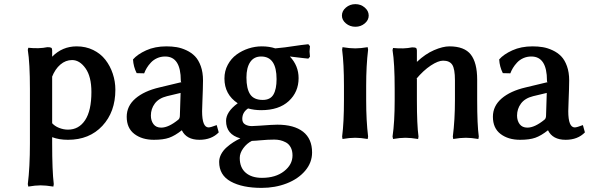

<svg xmlns="http://www.w3.org/2000/svg" viewBox="-20 -663 2835 924"><path d="M231 -293.9V-69.8L228 -73.2Q242.2 -56.2 264.2 -47.6Q286.1 -39.1 307.1 -39.1Q359.4 -39.1 389.6 -84.7Q419.9 -130.4 419.9 -220.2Q419.9 -294.4 391.6 -334.2Q363.3 -374 327.1 -374Q295.9 -374 270.5 -352.3Q245.1 -330.6 230 -292ZM349.1 -439.9Q392.6 -439.9 428.5 -422.4Q464.4 -404.8 487.3 -375.2Q510.3 -345.7 522.7 -308.3Q535.2 -271 535.2 -231Q535.2 -124.5 472.7 -57.4Q410.2 9.8 307.1 9.8Q264.2 9.8 231 -2.9V26.9Q231 159.2 238.8 223.1L236.8 234.9Q200.7 229 175.8 229Q150.4 229 116.2 234.9L113.8 223.1Q124 143.1 124 26.9V-234.9Q124 -359.9 113.8 -422.9L116.2 -433.1Q168.5 -427.7 208 -436Q222.2 -436 226.6 -433.1Q231 -430.2 231 -420.9V-390.1Q279.8 -439.9 349.1 -439.9Z M849.1 -215.8 783.7 -200.2Q744.1 -190.4 725.1 -164.8Q706.1 -139.2 706.1 -106.9Q706.1 -82.5 718.5 -65.7Q731 -48.8 755.9 -48.8Q791 -48.8 837.9 -86.9Q845.7 -92.8 845.7 -107.9ZM939.9 9.8Q877.4 9.8 855 -36.1Q821.8 -9.8 793.7 0Q765.6 9.8 720.7 9.8Q663.6 9.8 626.7 -18.3Q589.8 -46.4 589.8 -101.1Q589.8 -152.8 631.8 -189Q673.8 -225.1 747.1 -242.2L855 -268.1H853Q850.1 -268.1 850.1 -274.9Q850.1 -391.1 774.9 -391.1Q753.9 -391.1 736.1 -383.1Q718.3 -375 706.1 -361.8Q693.8 -348.6 686.3 -335.9Q678.7 -323.2 673.8 -310.1L637.7 -311Q622.1 -341.8 620.1 -377Q641.1 -401.4 683.3 -420.7Q725.6 -439.9 780.8 -439.9Q807.1 -439.9 830.3 -436Q853.5 -432.1 877.4 -420.9Q901.4 -409.7 918.5 -392.1Q935.5 -374.5 946.3 -344.7Q957 -314.9 957 -275.9Q957 -252.9 956.1 -231Q955.6 -214.4 954.1 -175.8Q952.6 -137.2 952.6 -127.9Q952.6 -49.8 983.9 -49.8Q993.7 -49.8 1022.9 -61L1032.7 -25.9Q998 9.8 939.9 9.8Z M1133.8 97.2Q1133.8 143.6 1162.4 168.2Q1190.9 192.9 1240.7 192.9Q1306.2 192.9 1346.9 161.1Q1387.7 129.4 1387.7 85Q1387.7 62 1378.9 45.9Q1370.1 29.8 1355.7 22.2Q1341.3 14.6 1327.9 11.7Q1314.5 8.8 1299.8 8.8Q1269.5 8.8 1232.9 12.2Q1226.6 12.7 1212.9 13.9Q1199.2 15.1 1191.9 15.1Q1168 26.9 1150.9 50.3Q1133.8 73.7 1133.8 97.2ZM1239.7 -439.9Q1276.4 -439.9 1304.7 -430.2Q1350.6 -434.1 1398.9 -441.9Q1426.8 -446.3 1463.9 -450.2L1471.7 -440.9Q1469.7 -423.3 1469.7 -415Q1469.7 -407.7 1471.7 -390.1L1463.9 -380.9Q1456.1 -381.3 1438.7 -383.5Q1421.4 -385.7 1416 -386.2Q1377 -391.1 1375 -391.1Q1417 -346.7 1417 -287.1Q1417 -220.2 1369.6 -176.5Q1322.3 -132.8 1236.8 -132.8Q1204.1 -132.8 1173.8 -141.1Q1146 -122.6 1146 -90.8Q1146 -72.3 1159.7 -64.2Q1173.3 -56.2 1191.9 -56.2Q1195.8 -56.2 1228 -58.1Q1293 -63 1314.9 -63Q1395 -63 1438.5 -29.1Q1481.9 4.9 1481.9 70.8Q1481.9 119.6 1448.5 158.9Q1415 198.2 1359.6 219.7Q1304.2 241.2 1238.8 241.2Q1146 241.2 1090.3 210.4Q1034.7 179.7 1034.7 116.2Q1034.7 97.2 1044.4 78.9Q1054.2 60.5 1070.6 46.1Q1086.9 31.7 1103 21.5Q1119.1 11.2 1136.7 2.9Q1067.9 -16.1 1067.9 -81.1Q1067.9 -125 1124 -166Q1060.1 -208.5 1060.1 -285.2Q1060.1 -321.3 1076.2 -351.3Q1092.3 -381.3 1118.4 -400.4Q1144.5 -419.4 1176 -429.7Q1207.5 -439.9 1239.7 -439.9ZM1236.8 -391.1Q1202.1 -391.1 1184.1 -364.3Q1166 -337.4 1166 -290Q1166 -236.3 1183.8 -209.2Q1201.7 -182.1 1244.6 -182.1Q1280.8 -182.1 1295.9 -208Q1311 -233.9 1311 -282.2Q1311 -391.1 1236.8 -391.1Z M1625.5 -587.9Q1625.5 -610.4 1644.8 -626.7Q1664.1 -643.1 1690.4 -643.1Q1716.3 -643.1 1735.4 -626.7Q1754.4 -610.4 1754.4 -587.9Q1754.4 -566.4 1735.4 -550.3Q1716.3 -534.2 1690.4 -534.2Q1664.1 -534.2 1644.8 -550.3Q1625.5 -566.4 1625.5 -587.9ZM1635.3 -181.2V-249Q1635.3 -355.5 1626.5 -423.8L1628.4 -436Q1662.6 -430.2 1689.5 -430.2Q1715.3 -430.2 1749.5 -436L1751.5 -423.8Q1742.2 -347.7 1742.2 -249V-181.2Q1742.2 -82 1751.5 -5.9L1749.5 5.9Q1715.3 0 1689.5 0Q1662.6 0 1628.4 5.9L1626.5 -5.9Q1635.3 -74.2 1635.3 -181.2Z M2112.3 -371.1Q2088.9 -371.1 2053.2 -347.7Q2017.6 -324.2 1982.4 -282.2L1986.3 -285.2V-181.2Q1986.3 -62 1994.1 -5.9L1992.2 5.9Q1956.1 0 1931.2 0Q1905.8 0 1871.6 5.9L1869.1 -5.9Q1879.4 -75.7 1879.4 -181.2V-233.9Q1879.4 -358.9 1869.1 -421.9L1871.6 -432.1Q1923.8 -426.8 1963.4 -435.1Q1977.5 -435.1 1981.9 -432.1Q1986.3 -429.2 1986.3 -419.9V-365.2Q2026.4 -403.3 2068.8 -421.6Q2111.3 -439.9 2142.6 -439.9Q2214.8 -439.9 2245.6 -400.6Q2276.4 -361.3 2276.4 -279.8V-181.2Q2276.4 -62 2284.2 -5.9L2282.2 5.9Q2247.6 0 2222.2 0Q2195.8 0 2161.1 5.9L2159.2 -5.9Q2169.4 -85.4 2169.4 -181.2V-276.9Q2169.4 -331.5 2156.5 -351.3Q2143.6 -371.1 2112.3 -371.1Z M2611.3 -215.8 2545.9 -200.2Q2506.3 -190.4 2487.3 -164.8Q2468.3 -139.2 2468.3 -106.9Q2468.3 -82.5 2480.7 -65.7Q2493.2 -48.8 2518.1 -48.8Q2553.2 -48.8 2600.1 -86.9Q2607.9 -92.8 2607.9 -107.9ZM2702.1 9.8Q2639.6 9.8 2617.2 -36.1Q2584 -9.8 2555.9 0Q2527.8 9.8 2482.9 9.8Q2425.8 9.8 2388.9 -18.3Q2352.1 -46.4 2352.1 -101.1Q2352.1 -152.8 2394 -189Q2436 -225.1 2509.3 -242.2L2617.2 -268.1H2615.2Q2612.3 -268.1 2612.3 -274.9Q2612.3 -391.1 2537.1 -391.1Q2516.1 -391.1 2498.3 -383.1Q2480.5 -375 2468.3 -361.8Q2456.1 -348.6 2448.5 -335.9Q2440.9 -323.2 2436 -310.1L2399.9 -311Q2384.3 -341.8 2382.3 -377Q2403.3 -401.4 2445.6 -420.7Q2487.8 -439.9 2543 -439.9Q2569.3 -439.9 2592.5 -436Q2615.7 -432.1 2639.6 -420.9Q2663.6 -409.7 2680.7 -392.1Q2697.8 -374.5 2708.5 -344.7Q2719.2 -314.9 2719.2 -275.9Q2719.2 -252.9 2718.3 -231Q2717.8 -214.4 2716.3 -175.8Q2714.8 -137.2 2714.8 -127.9Q2714.8 -49.8 2746.1 -49.8Q2755.9 -49.8 2785.2 -61L2794.9 -25.9Q2760.3 9.8 2702.1 9.8Z"/></svg>

Font: Linear Smooth
Style: Bold
Weight: 700
Designer: Philipp H. Poll, Flanker
Foundry: Philipp H. Poll, reworked by Flanker
Version: Version 1.061 | FøM Fix